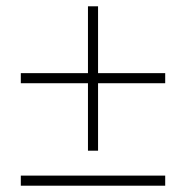

<svg xmlns="http://www.w3.org/2000/svg" viewBox="-20 -589 590 609"><path d="M291 -357H504V-325H291V-111H259V-325H46V-357H259V-569H291ZM46 0V-32H504V0Z"/></svg>

Font: EauTestSC Light
Style: Regular
Weight: 300
Designer: Christian Thalmann (Catharsis Fonts)
Version: Version 0.001;PS 000.001;hotconv 1.0.88;makeotf.lib2.5.64775